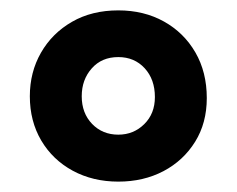

<svg xmlns="http://www.w3.org/2000/svg" viewBox="-20 -740 456 370"><path d="M208 -720Q257.5 -720 296 -698.5Q334.5 -677 356.5 -639Q378.5 -601 378.5 -551Q378.5 -503 356 -466.8Q333.5 -430.5 295 -410.2Q256.5 -390 208 -390Q159 -390 120.2 -411Q81.5 -432 59.5 -469.2Q37.5 -506.5 37.5 -554.5Q37.5 -601 59 -638.5Q80.5 -676 118.8 -698Q157 -720 208 -720ZM208 -630Q176 -630 156.8 -608.2Q137.5 -586.5 137.5 -554.5Q137.5 -522 157.5 -501.2Q177.5 -480.5 208 -480.5Q237.5 -480.5 258 -500.8Q278.5 -521 278.5 -553Q278.5 -587 258.8 -608.5Q239 -630 208 -630Z"/></svg>

Font: Fraunces SuperSoft Wonky
Style: Regular
Weight: 900
Version: Version 1.000;[b76b70a41]